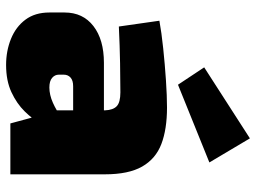

<svg xmlns="http://www.w3.org/2000/svg" viewBox="-125 -701 840 630"><g transform="rotate(90 295.0 -386.0)"><path d="M333 -514Q404 -514 452.5 -495.5Q501 -477 526.5 -432.5Q552 -388 552 -310V0H385L356 -107L342 -127V-311Q341 -337 328.5 -349Q316 -361 283 -361Q244 -361 187.5 -360Q131 -359 67 -356L48 -489Q86 -496 138.5 -501.5Q191 -507 243 -510.5Q295 -514 333 -514ZM471 -307 470 -206H263Q244 -206 234.5 -197.5Q225 -189 225 -175V-159Q225 -146 235.5 -137Q246 -128 267 -128Q291 -128 317 -139.5Q343 -151 367 -169Q391 -187 408 -206V-142Q401 -125 386 -99Q371 -73 345.5 -47Q320 -21 282.5 -3.5Q245 14 193 14Q147 14 107.5 -2Q68 -18 44.5 -49.5Q21 -81 21 -128V-178Q21 -238 65.5 -272.5Q110 -307 186 -307ZM434 -786 513 -653 258 -550 201 -636Z"/></g></svg>

Font: Exo 2 Black
Style: Regular
Weight: 900
Designer: Natanael Gama
Foundry: Natanael Gama
Version: Version 2.010